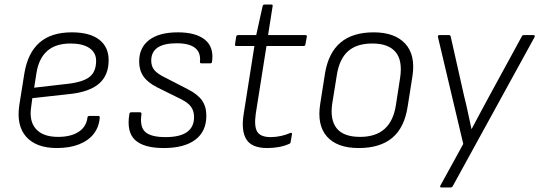

<svg xmlns="http://www.w3.org/2000/svg" viewBox="-20 -638 2368 843"><path d="M230 12Q139 12 95 -37.5Q51 -87 65 -178L87 -316Q102 -406 153.5 -451Q205 -496 295 -496Q374 -496 415.5 -464Q457 -432 457 -374Q457 -307 414.5 -270.5Q372 -234 285 -225L122 -207L117 -170Q107 -106 138 -71.5Q169 -37 235 -37Q291 -37 325 -59Q359 -81 364 -122Q365 -129 372 -129H412Q418 -129 418 -122Q415 -81 392 -51Q369 -21 327.5 -4.5Q286 12 230 12ZM130 -253 278 -270Q346 -278 374 -301Q402 -324 402 -371Q402 -407 372.5 -427Q343 -447 290 -447Q224 -447 187 -414Q150 -381 140 -317Z M699 12Q611 12 573 -23.5Q535 -59 548 -137Q549 -145 556 -145H595Q602 -145 601 -136Q593 -81 618 -58.5Q643 -36 707 -36Q832 -36 832 -124Q832 -151 818.5 -169.5Q805 -188 772 -204L669 -255Q628 -276 609.5 -303Q591 -330 591 -368Q591 -429 635 -462.5Q679 -496 761 -496Q840 -496 880 -463.5Q920 -431 911 -367Q910 -360 904 -360H864Q857 -360 858 -367Q862 -408 836 -428Q810 -448 756 -448Q644 -448 644 -372Q644 -347 657.5 -330.5Q671 -314 704 -298L805 -246Q848 -224 867 -197Q886 -170 886 -130Q886 -61 837.5 -24.5Q789 12 699 12Z M1153 12Q1086 12 1062 -25.5Q1038 -63 1050 -138L1097 -436H1018Q1010 -436 1012 -444L1017 -477Q1019 -484 1026 -484H1105L1133 -611Q1135 -618 1141 -618H1171Q1179 -618 1177 -611L1157 -484H1321Q1329 -484 1327 -476L1321 -443Q1320 -436 1313 -436H1150L1103 -139Q1095 -83 1109.5 -59.5Q1124 -36 1169 -36Q1191 -36 1213.5 -41Q1236 -46 1254 -54Q1263 -57 1262 -49L1256 -14Q1256 -9 1249 -6Q1229 3 1204.5 7.5Q1180 12 1153 12Z M1555 12Q1460 12 1415.5 -38.5Q1371 -89 1386 -182L1407 -316Q1422 -406 1475 -451Q1528 -496 1621 -496Q1713 -496 1759 -446.5Q1805 -397 1791 -304L1770 -171Q1756 -78 1702.5 -33Q1649 12 1555 12ZM1561 -37Q1629 -37 1668 -71.5Q1707 -106 1718 -175L1737 -298Q1748 -373 1716.5 -410Q1685 -447 1615 -447Q1546 -447 1508 -413Q1470 -379 1459 -309L1439 -185Q1428 -113 1458 -75Q1488 -37 1561 -37Z M1918 185Q1909 185 1914 176L2014 -6L1903 -475Q1901 -484 1910 -484H1951Q1958 -484 1959 -477L2018 -215Q2027 -180 2034.5 -144Q2042 -108 2050 -72H2051Q2070 -107 2088.5 -142.5Q2107 -178 2126 -212L2271 -478Q2273 -482 2275 -483Q2277 -484 2281 -484H2322Q2326 -484 2327.5 -481.5Q2329 -479 2327 -475L1968 179Q1965 185 1958 185Z"/></svg>

Font: Sofia Sans Light
Style: Italic
Weight: 300
Italic angle: -9°
Version: Version 4.100-B